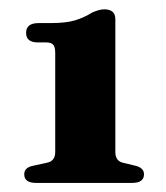

<svg xmlns="http://www.w3.org/2000/svg" viewBox="-20 -738 356 412"><path d="M61 -647Q36 -647 36 -667.5Q36 -688.5 63 -688.5H89.5Q122 -688.5 141.5 -694.5Q161 -700.5 177.5 -711Q193.5 -718 203.5 -718Q227.5 -718 227.5 -697V-412Q227.5 -393 243 -389L270 -382.5Q289 -378 289 -364Q289 -345.5 263.5 -345.5H57.5Q32 -345.5 32 -364Q32 -379 52 -382.5L81.5 -389Q98.5 -392.5 98.5 -412V-624Q98.5 -637.5 94 -642.2Q89.5 -647 79 -647Z"/></svg>

Font: Fraunces 9pt S000
Style: Bold
Weight: 700
Version: Version 1.000; ttfautohint (v1.8.3)